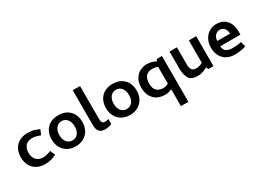

<svg xmlns="http://www.w3.org/2000/svg" viewBox="-25 -1242 2911 2140"><g transform="rotate(-30 1431.0 -172.0)"><path d="M244 -315Q271 -315 291.5 -309.5Q312 -304 348 -292L375 -355Q339 -372 306.5 -381Q274 -390 228 -390Q137 -390 83 -336.5Q29 -283 29 -190Q29 -100 83.5 -45Q138 10 228 10Q276 10 310.5 0Q345 -10 375 -27L348 -89Q312 -77 291.5 -71.5Q271 -66 244 -66Q190 -66 159 -100.5Q128 -135 128 -190Q128 -247 157.5 -281Q187 -315 244 -315Z M821 -191Q821 -282 767.5 -336Q714 -390 624 -390Q534 -390 480 -336.5Q426 -283 426 -190Q426 -132 450.5 -87Q475 -42 519.5 -16.5Q564 9 623 9Q682 9 727 -16.5Q772 -42 796.5 -87Q821 -132 821 -191ZM722 -190Q722 -131 694.5 -99Q667 -67 623 -67Q581 -67 553 -99.5Q525 -132 525 -190Q525 -249 553.5 -282Q582 -315 623 -315Q665 -315 693.5 -282.5Q722 -250 722 -190Z M998 -127V-550H904V-99Q904 9 1002 9Q1047 9 1088 -10V-73Q1062 -66 1042 -66Q1017 -66 1007.5 -81.5Q998 -97 998 -127Z M1520 -191Q1520 -282 1466.5 -336Q1413 -390 1323 -390Q1233 -390 1179 -336.5Q1125 -283 1125 -190Q1125 -132 1149.5 -87Q1174 -42 1218.5 -16.5Q1263 9 1322 9Q1381 9 1426 -16.5Q1471 -42 1495.5 -87Q1520 -132 1520 -191ZM1421 -190Q1421 -131 1393.5 -99Q1366 -67 1322 -67Q1280 -67 1252 -99.5Q1224 -132 1224 -190Q1224 -249 1252.5 -282Q1281 -315 1322 -315Q1364 -315 1392.5 -282.5Q1421 -250 1421 -190Z M1763 -390Q1721 -390 1679.5 -371Q1638 -352 1609 -307.5Q1580 -263 1580 -191Q1580 -99 1632.5 -45Q1685 9 1776 9Q1800 9 1818.5 4Q1837 -1 1860 -11V206H1956V-384H1888L1879 -359Q1823 -390 1763 -390ZM1859 -300V-85Q1830 -66 1793 -66Q1741 -66 1710 -94Q1679 -122 1679 -186Q1679 -314 1790 -314Q1827 -314 1859 -300Z M2397 1V-384H2303V-96Q2263 -73 2219 -73Q2179 -73 2164 -97Q2149 -121 2149 -152V-384H2054V-165Q2054 -92 2080.5 -41.5Q2107 9 2194 9Q2228 9 2254.5 0Q2281 -9 2319 -27L2331 1Z M2475 -190Q2475 -100 2527 -45Q2579 10 2678 10Q2749 10 2814 -13L2797 -78Q2749 -66 2691 -66Q2636 -66 2606 -85Q2576 -104 2572 -153H2833V-190Q2833 -283 2786.5 -336.5Q2740 -390 2653 -390Q2606 -390 2565.5 -365.5Q2525 -341 2500 -295.5Q2475 -250 2475 -190ZM2738 -220H2574Q2576 -265 2600.5 -290Q2625 -315 2655 -315Q2692 -315 2715 -290.5Q2738 -266 2738 -220Z"/></g></svg>

Font: Cambay Devanagari
Style: Regular
Weight: 700
Designer: Pooja Saxena
Foundry: Pooja Saxena
Version: Version 1.095;PS 001.095;hotconv 1.0.70;makeotf.lib2.5.58329